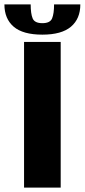

<svg xmlns="http://www.w3.org/2000/svg" viewBox="-54 -850 384 870"><path d="M138 -693Q50 -693 8 -729Q-34 -765 -34 -830H85Q85 -788 94 -766.5Q103 -745 138 -745Q173 -745 182 -766.5Q191 -788 191 -830H310Q310 -765 267.5 -729Q225 -693 138 -693ZM55 -660H221V0H55Z"/></svg>

Font: Sansita
Style: Bold
Weight: 700
Designer: Pablo Cosgaya
Foundry: Omnibus-Type
Version: Version 1.006